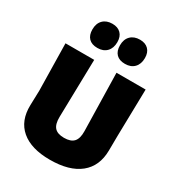

<svg xmlns="http://www.w3.org/2000/svg" viewBox="-210 -1022 1072 1164"><g transform="rotate(30 326.5 -440.0)"><path d="M600 -319 599 -216Q598 -106 525 -47Q452 12 316 12Q185 12 115.5 -47Q46 -106 49 -216L52 -319L46 -647H247L238 -243Q237 -192 257.5 -169Q278 -146 324 -146Q371 -146 392 -169Q413 -192 412 -243L403 -647H607ZM315 -810Q315 -768 291.5 -743.5Q268 -719 227 -719Q187 -719 166 -740.5Q145 -762 145 -802Q145 -844 169 -868Q193 -892 234 -892Q272 -892 293.5 -870.5Q315 -849 315 -810ZM508 -810Q508 -768 484.5 -743.5Q461 -719 420 -719Q380 -719 359 -740.5Q338 -762 338 -802Q338 -844 362 -868Q386 -892 427 -892Q465 -892 486.5 -870.5Q508 -849 508 -810Z"/></g></svg>

Font: Luna Sans Black
Style: Regular
Weight: 900
Designer: Juan Pablo del Peral
Foundry: Huerta Tipografica
Version: Version 2.001; ttfautohint (v1.5)